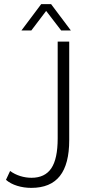

<svg xmlns="http://www.w3.org/2000/svg" viewBox="-20 -902 447 932"><path d="M9 -29 29 -72Q51 -56 78 -47.5Q105 -39 133 -39Q198 -39 229 -85Q260 -131 260 -230V-700H316V-222Q316 -105 270.5 -47.5Q225 10 132 10Q96 10 63.5 0Q31 -10 9 -29ZM180 -882H228L324 -754H277L204 -849L132 -754H84Z"/></svg>

Font: Sarabun ExtraLight
Style: Regular
Weight: 275
Designer: Suppakit Chalermlarp | Katatrad Co.,Ltd.
Foundry: Cadson Demak Co.,Ltd.
Version: Version 1.000; ttfautohint (v1.6)